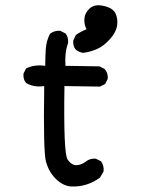

<svg xmlns="http://www.w3.org/2000/svg" viewBox="-20 -704 540 723"><path d="M244.1 -2Q214.8 -5.9 189.5 -31.2Q164.1 -56.6 153.3 -94.2Q142.6 -131.8 146.5 -379.9Q107.4 -374 78.1 -391.6Q66.4 -405.3 68.4 -426.8L78.1 -446.3Q109.4 -461.9 150.4 -456.1Q150.4 -487.3 152.3 -518.6Q154.3 -549.8 168 -576.2Q183.6 -589.8 207 -587.9L226.6 -578.1Q238.3 -564.5 236.3 -542Q222.7 -502.9 226.6 -456.1L354.5 -454.1L374 -444.3Q387.7 -428.7 385.7 -407.2L376 -387.7L356.4 -377.9L222.7 -379.9Q218.8 -126 234.4 -103.5Q250 -81.1 268.6 -82Q287.1 -83 303.2 -95.7Q319.3 -108.4 340.8 -106.4L360.4 -96.7Q372.1 -81.1 370.1 -58.6L356.4 -35.2Q333 -17.6 304.7 -8.8Q276.4 0 244.1 -2ZM293.9 -504.9Q278.3 -506.8 265.6 -516.6Q253.9 -530.3 255.9 -551.8L265.6 -572.3Q282.2 -584 305.7 -593.8Q295.9 -613.3 297.9 -634.8Q299.8 -656.2 318.4 -672.9Q336.9 -689.5 371.1 -681.6Q405.3 -673.8 415 -653.3Q424.8 -632.8 420.9 -607.4Q417 -582 393.6 -556.2Q370.1 -530.3 345.7 -519.5Q321.3 -508.8 293.9 -504.9Z"/></svg>

Font: NaikaiFont
Style: Regular
Weight: 400
Version: Version 1.67